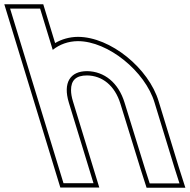

<svg xmlns="http://www.w3.org/2000/svg" viewBox="-251 -805 885 896"><path d="M563.9 -20 586.6 51H447.6L425.2 -19L330.3 -326C301.9 -419 235.7 -472 155.4 -473C76.4 -473 41.9 -419 70.3 -326L91.7 -256L163.9 -20L185.3 50H45.3L23.9 -20L-48.3 -256L-69.7 -326L-182.5 -695L-203.9 -765H-63.9L-42.5 -695L-4.9 -572.2C26.9 -597.6 67 -612.7 112.6 -613C253.6 -613 426.7 -472 470.3 -326ZM583 -26 489.5 -331.8C443.4 -486 264.8 -633 112.5 -633C72.9 -632.7 36.2 -621.8 6.2 -604.1L-49.1 -785H-230.9L30.5 70H212.3L89.5 -331.8C83.3 -351.9 80.5 -369.5 80.5 -384.3C80.3 -430.2 103.5 -453 155.3 -453C225.6 -452.1 284.7 -406.7 311.2 -320.1L406.1 -13L433 71H614Z"/></svg>

Font: Nordica Plus
Style: NordicaClassicRgOpOblOl
Weight: 500
Version: Version 1.01